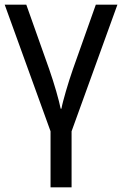

<svg xmlns="http://www.w3.org/2000/svg" viewBox="-20 -556 519 816"><path d="M284.2 240.2H194.8V2L0 -536.1H91.8L189 -262.2Q196.8 -239.7 204.6 -215.3Q212.4 -190.9 219 -168Q225.6 -145 230.5 -125.7Q235.4 -106.4 237.8 -94.2H241.2Q243.2 -106.4 248.3 -125.7Q253.4 -145 260 -168Q266.6 -190.9 274.4 -215.3Q282.2 -239.7 290 -262.2L387.2 -536.1H479L284.2 2Z"/></svg>

Font: Genotype
Style: Regular
Weight: 400
Foundry: Ascender Corporation
Version: Version 1.00